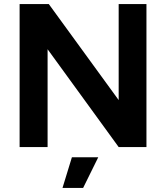

<svg xmlns="http://www.w3.org/2000/svg" viewBox="-20 -720 813 940"><path d="M76 0V-700H219L561 -230V-700H697V0H561L213 -479V0ZM286 200 332 50H461L387 200Z"/></svg>

Font: Figtree
Style: Bold
Weight: 700
Designer: Erik Kennedy
Foundry: Erik Kennedy
Version: Version 2.001;gftools[0.9.30]